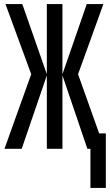

<svg xmlns="http://www.w3.org/2000/svg" viewBox="-20 -734 542 947"><path d="M502 -76V193H426V0H411L288 -362V0H211V-362L87 0H2L134 -368L7 -714H90L211 -368V-714H288V-368L408 -714H490L365 -368L469 -76Z"/></svg>

Font: Noto Sans Mono UI Cond
Style: Regular
Weight: 400
Width: 3
Monospace: yes
Designer: Monotype Design team
Foundry: Monotype Imaging Inc.
Version: Version 1.000